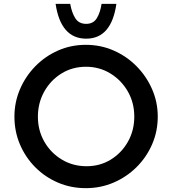

<svg xmlns="http://www.w3.org/2000/svg" viewBox="-20 -970 895 998"><path d="M55 -364Q55 -439 84 -506.5Q113 -574 164 -626Q215 -678 282 -707.5Q349 -737 426 -737Q503 -737 570.5 -707.5Q638 -678 689.5 -626Q741 -574 770.5 -506.5Q800 -439 800 -364Q800 -287 770.5 -219.5Q741 -152 689.5 -101Q638 -50 570.5 -21Q503 8 426 8Q349 8 282 -20.5Q215 -49 164 -100Q113 -151 84 -218.5Q55 -286 55 -364ZM177 -363Q177 -292 210.5 -233.5Q244 -175 301.5 -140.5Q359 -106 430 -106Q500 -106 556 -140.5Q612 -175 645 -233.5Q678 -292 678 -364Q678 -436 644.5 -494.5Q611 -553 554 -588Q497 -623 427 -623Q356 -623 299.5 -588Q243 -553 210 -494Q177 -435 177 -363ZM428 -769Q296 -769 269 -950H345Q353 -904 371.5 -875Q390 -846 428 -846Q465 -846 483 -875Q501 -904 508 -950H585Q559 -769 428 -769Z"/></svg>

Font: Reem Kufi Medium
Style: Regular
Weight: 500
Designer: Khaled Hosny
Version: Version 1.001